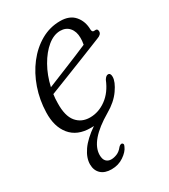

<svg xmlns="http://www.w3.org/2000/svg" viewBox="-161 -514 694 790"><g transform="rotate(-30 186.0 -119.0)"><path d="M224.5 144.5Q216.5 164 191.2 181.2Q166 198.5 133 198.5Q101 198.5 83.2 181.8Q65.5 165 65.5 136.5Q65.5 106 88.2 73Q111 40 158.5 7.5Q153.5 8 149.8 8Q146 8 143 8Q80 8 47.2 -31.8Q14.5 -71.5 16.5 -138.5Q18 -197 36.5 -250.5Q55 -304 87.2 -345.8Q119.5 -387.5 162 -411.8Q204.5 -436 253.5 -436Q298 -436 321 -409.5Q344 -383 344.5 -343.5Q345 -329 357 -331Q372 -333.5 372 -318.5Q372 -304 350 -296.5Q311.5 -281 262.5 -261.5Q213.5 -242 165 -223Q116.5 -204 79.5 -189.5Q76.5 -169 76.5 -148.5Q75 -88 98.8 -59.2Q122.5 -30.5 163 -30.5Q204 -30.5 240 -56.8Q276 -83 296 -132.5Q305 -147.5 314.5 -147.5Q326.5 -147.5 326.5 -129.5Q326.5 -106 302.2 -71.2Q278 -36.5 233.5 -11Q120 55.5 119 122.5Q119 143.5 128.2 153Q137.5 162.5 152 162.5Q165.5 162.5 179.8 156.5Q194 150.5 205 136.5Q213 127 221 127.5Q224.5 128 226.8 132.2Q229 136.5 224.5 144.5ZM233.5 -401Q203 -401 173.2 -376.8Q143.5 -352.5 120 -311.2Q96.5 -270 85 -219Q129 -237 184.8 -259.5Q240.5 -282 289 -303Q291 -313 291.5 -320Q292 -327 292 -334.5Q292 -364.5 276.2 -382.8Q260.5 -401 233.5 -401Z"/></g></svg>

Font: Fraunces 144pt SuperSoft Light
Style: Italic
Weight: 300
Italic angle: -16°
Version: Version 1.000;[b76b70a41]